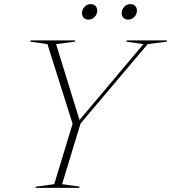

<svg xmlns="http://www.w3.org/2000/svg" viewBox="-20 -911 830 931"><path d="M675.5 -697 592.5 -709 594 -715H790L788.5 -709L696 -697L370.5 -312L281 -18L366.5 -6L364.5 0H152L153.5 -6L243 -18L332 -311L210 -697L126.5 -709L128.5 -715H345L343 -709L252 -697L365.5 -329ZM408 -816Q393.5 -816 385.5 -825.5Q377.5 -835 377.5 -847.5Q377.5 -864 389.5 -877.5Q401.5 -891 421 -891Q435.5 -891 443.5 -881.8Q451.5 -872.5 451.5 -859.5Q451.5 -843 439.5 -829.5Q427.5 -816 408 -816ZM600.5 -816Q586 -816 578 -825.5Q570 -835 570 -847.5Q570 -864 582 -877.5Q594 -891 613.5 -891Q628 -891 636 -881.8Q644 -872.5 644 -859.5Q644 -843 632 -829.5Q620 -816 600.5 -816Z"/></svg>

Font: Newsreader Display ExtraLight
Style: Italic
Weight: 275
Italic angle: -17°
Designer: Hugues Gentile
Foundry: Production Type
Version: Version 1.001